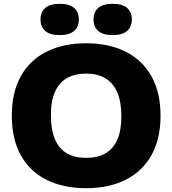

<svg xmlns="http://www.w3.org/2000/svg" viewBox="-20 -977 904 1007"><path d="M432 10Q312.5 10 225 -33.5Q137.5 -77 89.8 -161.8Q42 -246.5 42 -370Q42 -493.5 89.8 -578.2Q137.5 -663 225 -706.5Q312.5 -750 432 -750Q551.5 -750 639 -706Q726.5 -662 774.2 -577.2Q822 -492.5 822 -370Q822 -247.5 774.2 -162.8Q726.5 -78 638.8 -34Q551 10 432 10ZM432 -149Q491 -149 532.2 -172.2Q573.5 -195.5 595 -243.8Q616.5 -292 616.5 -366.5Q616.5 -444 594.5 -493.8Q572.5 -543.5 531.2 -567.2Q490 -591 432 -591Q374 -591 332.5 -568Q291 -545 269 -497Q247 -449 247 -373.5Q247 -295 268.8 -245.2Q290.5 -195.5 331.8 -172.2Q373 -149 432 -149ZM571 -793Q520 -793 495.2 -814.8Q470.5 -836.5 470.5 -875Q470.5 -913.5 495.2 -935.2Q520 -957 571 -957Q622.5 -957 647 -935.2Q671.5 -913.5 671.5 -875Q671.5 -836.5 647 -814.8Q622.5 -793 571 -793ZM293 -793Q241.5 -793 217 -814.8Q192.5 -836.5 192.5 -875Q192.5 -913.5 217 -935.2Q241.5 -957 293 -957Q344 -957 368.8 -935.2Q393.5 -913.5 393.5 -875Q393.5 -836.5 368.8 -814.8Q344 -793 293 -793Z"/></svg>

Font: Encode Sans SC SemiExpanded ExtraBold
Style: Regular
Weight: 800
Width: 6
Designer: Multiple Designers
Foundry: Impallari Type
Version: Version 3.002